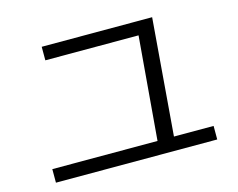

<svg xmlns="http://www.w3.org/2000/svg" viewBox="-95 -839 1189 959"><g transform="rotate(-15 500.0 -360.0)"><path d="M190 -697H761L712 -93H917V-23H83V-93H627L672 -627H190Z"/></g></svg>

Font: M PLUS 1p
Style: Regular
Weight: 400
Version: Version 1.062